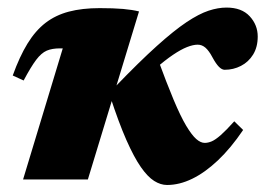

<svg xmlns="http://www.w3.org/2000/svg" viewBox="-20 -486 718 520"><path d="M356.5 -455 218 0H42.5L150 -355Q148 -355 146.2 -355Q144.5 -355 142.5 -355Q121 -355 106.5 -348.8Q92 -342.5 78 -324Q64 -305.5 44 -268L14.5 -281.5Q33 -333 54.5 -368Q76 -403 103.2 -424Q130.5 -445 166.5 -454.5Q202.5 -464 250 -464Q287.5 -464 313.2 -461.8Q339 -459.5 356.5 -455ZM588.5 -297Q581 -297 573 -305Q565 -313 555.5 -330.5Q546 -348.5 536.5 -356.8Q527 -365 515.5 -365Q503 -365 486.5 -358.5Q470 -352 448.5 -337.5Q427 -323 400.5 -299.8Q374 -276.5 342 -243L406.5 -328.5Q431.5 -260.5 450.2 -215.8Q469 -171 484.2 -145.5Q499.5 -120 511.5 -109.5Q523.5 -99 534.5 -99Q543.5 -99 553.5 -103.2Q563.5 -107.5 578 -120.2Q592.5 -133 614.5 -157.5L638.5 -134Q605 -84.5 570 -51.5Q535 -18.5 500.5 -1.8Q466 15 432.5 15Q415 15 397.5 4Q380 -7 361.5 -33.5Q343 -60 322.2 -107Q301.5 -154 278 -226L292.5 -251.5Q358 -319.5 404.8 -361.5Q451.5 -403.5 485.2 -426Q519 -448.5 544.8 -457Q570.5 -465.5 593.5 -465.5Q634.5 -465.5 656.2 -442Q678 -418.5 678 -387Q678 -358.5 665.5 -338.2Q653 -318 632.5 -307.5Q612 -297 588.5 -297Z"/></svg>

Font: Newsreader 16pt 16pt ExtraBold
Style: Italic
Weight: 800
Italic angle: -17°
Version: Version 1.003